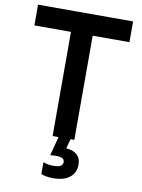

<svg xmlns="http://www.w3.org/2000/svg" viewBox="-106 -836 857 1158"><g transform="rotate(10 322.0 -257.5)"><path d="M255 -638H31V-765H613V-638H388V0H365L349 59Q391 61 415 82.5Q439 104 439 142Q439 194 402.5 222Q366 250 302 250Q260 250 228 238V165Q256 176 291 176Q348 176 348 144Q348 128 334.5 121Q321 114 291 114Q279 114 261 116L291 0H255Z"/></g></svg>

Font: Application Semibold
Style: Regular
Weight: 600
Designer: Wei Huang
Foundry: Wei Huang
Version: Version 0.012